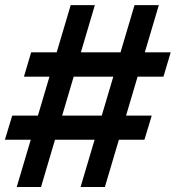

<svg xmlns="http://www.w3.org/2000/svg" viewBox="-23 -748 703 768"><path d="M299.3 0 515.1 -727.5H612.3L396.5 0ZM-3.4 -189 25.9 -285.6H584L554.7 -189ZM43.9 0 259.8 -727.5H356.4L141.1 0ZM72.8 -441.4 101.6 -538.6H659.7L630.9 -441.4Z"/></svg>

Font: Inter 28pt SemiBold
Style: Italic
Weight: 600
Italic angle: -9.3988°
Designer: Rasmus Andersson
Foundry: rsms
Version: Version 4.001;git-66647c0bb